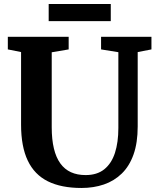

<svg xmlns="http://www.w3.org/2000/svg" viewBox="-20 -926 783 954"><path d="M384.9 8Q284.3 8 217.8 -25.1Q151.2 -58.2 118 -127.9Q84.7 -197.6 84.7 -306.6V-667.3L18.9 -680.5V-743H321.2V-680.5L237 -666.2V-293.9Q237 -233 247.8 -188.2Q258.5 -143.4 279.8 -114Q301.1 -84.6 332.5 -70.3Q363.9 -56.1 405.4 -56.1Q462.4 -56.1 498.3 -85Q534.2 -114 551.2 -166.4Q568.1 -218.9 568.1 -290V-666.7L482.2 -680.5V-743H732.5V-680.5L664.2 -667.3V-298Q664.2 -216.5 643.5 -158.4Q622.9 -100.4 585 -63.6Q547.2 -26.8 496.2 -9.4Q445.2 8 384.9 8ZM530.4 -906.2V-820.9H221.9V-906.2Z"/></svg>

Font: Merriweather Light
Style: Regular
Weight: 300
Designer: Eben Sorkin
Foundry: Eben Sorkin
Version: Version 2.100